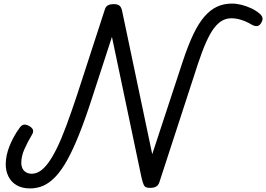

<svg xmlns="http://www.w3.org/2000/svg" viewBox="-20 -1035 1486 1072"><path d="M148 17Q104 17 73.5 -0.5Q43 -18 27.5 -49Q12 -80 12 -117Q12 -167 33.5 -220.5Q55 -274 90 -322Q101 -337 113 -339Q125 -341 142 -332Q160 -322 164 -310Q168 -298 158 -282Q134 -242 116.5 -202.5Q99 -163 99 -126Q99 -108 105.5 -94.5Q112 -81 125.5 -73Q139 -65 157 -65Q181 -65 203.5 -79.5Q226 -94 249 -125Q272 -156 297 -206.5Q322 -257 349.5 -331Q377 -405 410 -504L566 -984Q571 -999 583 -1005.5Q595 -1012 617 -1012Q637 -1012 647.5 -1003Q658 -994 662 -973L830 -174L999 -688Q1029 -779 1058.5 -841.5Q1088 -904 1121 -942Q1154 -980 1191.5 -997.5Q1229 -1015 1275 -1015Q1301 -1015 1328.5 -1008Q1356 -1001 1382 -989Q1408 -977 1428 -960Q1443 -948 1445.5 -935Q1448 -922 1437 -905Q1428 -891 1415.5 -889.5Q1403 -888 1386 -897Q1358 -914 1328.5 -923.5Q1299 -933 1272 -933Q1244 -933 1220 -919.5Q1196 -906 1174 -876.5Q1152 -847 1130 -797.5Q1108 -748 1084 -675L869 -15Q864 -1 852 6.5Q840 14 817 14Q803 14 795 10.5Q787 7 781.5 -5.5Q776 -18 770 -44L605 -829L495 -491Q457 -373 422.5 -286.5Q388 -200 355.5 -141.5Q323 -83 289.5 -48Q256 -13 221.5 2Q187 17 148 17Z"/></svg>

Font: Playwrite BE VLG
Style: Regular
Weight: 400
Designer: Veronika Burian, José Scaglione
Foundry: TypeTogether
Version: Version 1.002